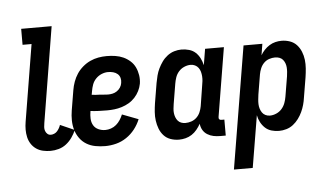

<svg xmlns="http://www.w3.org/2000/svg" viewBox="-60 -835 1952 1149"><g transform="rotate(-5 916.5 -260.0)"><path d="M217 8Q194 8 171.5 3Q149 -2 131 -14.5Q113 -27 101 -45.5Q89 -64 84 -86Q79 -108 79 -131Q79 -154 83 -178L159 -639H105V-735H288L194 -162Q192 -150 191 -137.5Q190 -125 194 -114Q198 -103 206.5 -95.5Q215 -88 227 -88Q237 -88 247.5 -92.5Q258 -97 265 -105Q272 -113 277.5 -122.5Q283 -132 286 -142L372 -104Q362 -81 347 -59.5Q332 -38 311.5 -22Q291 -6 266 1Q241 8 217 8Z M545 8Q515 8 486 2.5Q457 -3 433 -17.5Q409 -32 392.5 -55Q376 -78 368 -105Q360 -132 359.5 -162Q359 -192 364 -222L384 -342Q388 -367 397 -392Q406 -417 420.5 -439Q435 -461 456 -479Q477 -497 501 -508Q525 -519 550 -523.5Q575 -528 600 -528Q627 -528 652.5 -524Q678 -520 700 -510Q722 -500 740.5 -483.5Q759 -467 769.5 -445Q780 -423 784 -397.5Q788 -372 784 -346Q780 -324 769.5 -303Q759 -282 743 -264.5Q727 -247 706.5 -235Q686 -223 663.5 -216Q641 -209 619 -206.5Q597 -204 575 -204Q549 -204 524.5 -205Q500 -206 475 -209V-207Q471 -185 472 -163Q473 -141 483 -123.5Q493 -106 512.5 -97Q532 -88 554 -88Q571 -88 588.5 -94Q606 -100 620 -112Q634 -124 644 -139.5Q654 -155 661 -172L758 -135Q745 -103 723.5 -75.5Q702 -48 673 -28.5Q644 -9 611 -0.5Q578 8 545 8ZM588 -298Q602 -298 616 -301Q630 -304 642.5 -312.5Q655 -321 663 -333.5Q671 -346 673 -360Q676 -376 672 -390.5Q668 -405 657 -414.5Q646 -424 631 -428Q616 -432 600 -432Q581 -432 561.5 -424Q542 -416 527 -400.5Q512 -385 505 -365.5Q498 -346 495 -327L491 -305Q503 -303 515 -302.5Q527 -302 539.5 -301.5Q552 -301 564 -299.5Q576 -298 588 -298Z M989 8Q962 8 938 -0.5Q914 -9 897.5 -27Q881 -45 872 -68.5Q863 -92 859.5 -117.5Q856 -143 858 -169.5Q860 -196 864 -222L884 -342Q888 -364 893.5 -385.5Q899 -407 909 -427.5Q919 -448 932.5 -467Q946 -486 965 -500.5Q984 -515 1006 -521.5Q1028 -528 1049 -528Q1073 -528 1095.5 -521.5Q1118 -515 1134 -500Q1150 -485 1160 -465Q1170 -445 1175 -423L1191 -520H1304L1236 -108Q1235 -104 1235.5 -100Q1236 -96 1238.5 -93Q1241 -90 1244.5 -89Q1248 -88 1252 -88H1269V8H1236Q1215 8 1195.5 4Q1176 0 1159 -10.5Q1142 -21 1132 -38Q1122 -55 1120 -76Q1110 -58 1096.5 -41.5Q1083 -25 1065.5 -13.5Q1048 -2 1028 3Q1008 8 989 8ZM1035 -88Q1053 -88 1071 -94Q1089 -100 1103 -113.5Q1117 -127 1124.5 -145Q1132 -163 1135 -180L1154 -300Q1157 -315 1158.5 -329.5Q1160 -344 1159 -358Q1158 -372 1154.5 -385Q1151 -398 1143 -409Q1135 -420 1122.5 -426Q1110 -432 1096 -432Q1077 -432 1057.5 -423.5Q1038 -415 1024.5 -399.5Q1011 -384 1004.5 -365Q998 -346 995 -327L975 -207Q973 -193 971.5 -179.5Q970 -166 971.5 -153Q973 -140 977.5 -128Q982 -116 990 -106.5Q998 -97 1010 -92.5Q1022 -88 1035 -88Z M1300 215 1422 -520H1535L1524 -452Q1533 -468 1547 -483Q1561 -498 1578 -508.5Q1595 -519 1613.5 -523.5Q1632 -528 1650 -528Q1677 -528 1701 -519.5Q1725 -511 1741.5 -493Q1758 -475 1767.5 -451.5Q1777 -428 1780 -402.5Q1783 -377 1781 -350.5Q1779 -324 1775 -298L1755 -178Q1752 -156 1746 -134.5Q1740 -113 1730.5 -92.5Q1721 -72 1707 -53Q1693 -34 1674.5 -19.5Q1656 -5 1633.5 1.5Q1611 8 1590 8Q1566 8 1544 1.5Q1522 -5 1506 -20Q1490 -35 1479.5 -55Q1469 -75 1465 -97L1413 215ZM1543 -88Q1562 -88 1581.5 -96.5Q1601 -105 1614.5 -120.5Q1628 -136 1635 -155Q1642 -174 1645 -193L1665 -313Q1667 -327 1668 -340.5Q1669 -354 1668 -367Q1667 -380 1662.5 -392Q1658 -404 1650 -413.5Q1642 -423 1629.5 -427.5Q1617 -432 1604 -432Q1586 -432 1568 -426Q1550 -420 1536.5 -406.5Q1523 -393 1515.5 -375Q1508 -357 1505 -340L1485 -220Q1483 -205 1481.5 -190.5Q1480 -176 1480.5 -162Q1481 -148 1485 -135Q1489 -122 1496.5 -111Q1504 -100 1516.5 -94Q1529 -88 1543 -88Z"/></g></svg>

Font: Iosevka Custom
Style: Bold Italic
Weight: 700
Italic angle: -9°
Designer: Belleve Invis
Foundry: Belleve Invis
Version: Version 30.3.1; ttfautohint (v1.8.3)